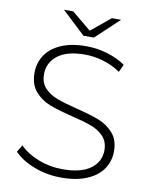

<svg xmlns="http://www.w3.org/2000/svg" viewBox="-95 -944 799 1019"><g transform="rotate(10 304.5 -435.0)"><path d="M159.5 -21.5C205.8 -3.8 254.7 5 306 5C361.3 5 408 -3.3 446 -20C484 -36.7 512.2 -59 530.5 -87C548.8 -115 558 -146 558 -180C558 -221.3 547.2 -254.2 525.5 -278.5C503.8 -302.8 477.7 -321 447 -333C416.3 -345 375.3 -357.3 324 -370C278 -381.3 241.7 -392 215 -402C188.3 -412 166 -426.3 148 -445C130 -463.7 121 -488.7 121 -520C121 -561.3 137.7 -595 171 -621C204.3 -647 253.3 -660 318 -660C350.7 -660 383.8 -655 417.5 -645C451.2 -635 482 -620.3 510 -601L529 -642C501.7 -661.3 469.3 -676.7 432 -688C394.7 -699.3 356.7 -705 318 -705C262.7 -705 216.5 -696.7 179.5 -680C142.5 -663.3 115 -640.8 97 -612.5C79 -584.2 70 -553 70 -519C70 -477 80.8 -443.5 102.5 -418.5C124.2 -393.5 150.5 -375 181.5 -363C212.5 -351 253.7 -338.7 305 -326C350.3 -315.3 386.3 -305 413 -295C439.7 -285 462 -270.7 480 -252C498 -233.3 507 -208.3 507 -177C507 -136.3 490 -103.3 456 -78C422 -52.7 371.7 -40 305 -40C259 -40 215.2 -48.2 173.5 -64.5C131.8 -80.8 98.7 -102 74 -128L51 -90C77 -62 113.2 -39.2 159.5 -21.5ZM474 -875H424L320 -789L216 -875H166L292 -757H348Z"/></g></svg>

Font: Montserrat Custom ExtraLight
Style: Regular
Weight: 300
Designer: Julieta Ulanovsky
Foundry: Julieta Ulanovsky
Version: Version 7.200